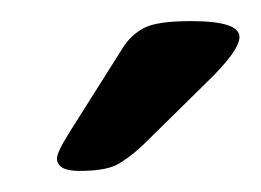

<svg xmlns="http://www.w3.org/2000/svg" viewBox="-20 -738 247 182"><path d="M55 -576Q34 -576 34 -588Q34 -594 48 -616L96 -692Q104 -705 116.5 -711.5Q129 -718 161 -718Q207 -718 207 -703Q207 -690 176 -660L115 -600Q101 -587 90 -581.5Q79 -576 55 -576Z"/></svg>

Font: Asap
Style: Italic
Weight: 400
Italic angle: -6°
Designer: Pablo Cosgaya
Foundry: Omnibus-Type
Version: Version 3.001; ttfautohint (v1.8.3)